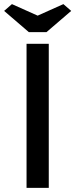

<svg xmlns="http://www.w3.org/2000/svg" viewBox="-29 -913 366 933"><path d="M100 0V-700H154H208V0ZM-9 -860 29 -893 154 -837 279 -893 317 -860 197 -757H111Z"/></svg>

Font: Easer Grotesk
Style: Regular
Weight: 400
Designer: Boardeaser, Bonnie Shaver-Troup, Thomas Jockin
Foundry: Lexend
Version: Version 1.008;Glyphs 3.1.2 (3151)